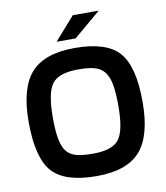

<svg xmlns="http://www.w3.org/2000/svg" viewBox="-88 -872 824 954"><g transform="rotate(-10 323.5 -395.0)"><path d="M611 -315Q611 -144 543.5 -67.5Q476 9 324 9Q162 9 99 -62.5Q36 -134 36 -315Q36 -485 104 -561Q172 -637 324 -637Q485 -637 548 -565.5Q611 -494 611 -315ZM182 -157Q198 -128 229 -116Q260 -104 324 -104Q423 -104 456 -148.5Q489 -193 489 -315Q489 -374 483.5 -412Q478 -450 465 -474Q449 -504 418 -516.5Q387 -529 324 -529Q224 -529 191 -484Q158 -439 158 -315Q158 -256 164 -218Q170 -180 182 -157ZM344 -799H475L338 -683H242Z"/></g></svg>

Font: Blinker SemiBold
Style: Regular
Weight: 600
Designer: Juergen Huber
Foundry: supertype
Version: Version 1.015;PS 1.15;hotconv 1.0.88;makeotf.lib2.5.647800